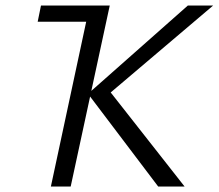

<svg xmlns="http://www.w3.org/2000/svg" viewBox="-20 -678 795 698"><path d="M555 0 300 -337 663 -658H755L359 -322L369 -359L651 0ZM165 0 306 -658H379L237 0ZM117 -599 129 -658H337L324 -599Z"/></svg>

Font: Ysabeau
Style: Italic
Weight: 400
Italic angle: -12°
Designer: Christian Thalmann (Catharsis Fonts)
Version: Version 2.000;gftools[0.9.27.dev2+g8671c4b]